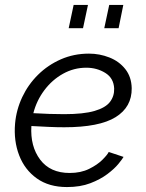

<svg xmlns="http://www.w3.org/2000/svg" viewBox="-20 -747 591 777"><path d="M251 10Q178 10 129 -25Q80 -60 57.5 -118.5Q35 -177 41 -247Q46 -303 70 -354Q94 -405 134 -444.5Q174 -484 226.5 -507Q279 -530 340 -530Q383 -530 422.5 -514.5Q462 -499 487 -467.5Q512 -436 513 -390Q514 -314 448 -273Q382 -232 240 -232Q209 -232 176.5 -233.5Q144 -235 107 -237Q102 -155 142.5 -101Q183 -47 262 -47Q307 -47 340.5 -63.5Q374 -80 394.5 -100.5Q415 -121 420 -132L480 -112Q475 -103 459 -83.5Q443 -64 414.5 -42.5Q386 -21 345.5 -5.5Q305 10 251 10ZM329 -473Q279 -473 235 -448.5Q191 -424 159.5 -382Q128 -340 115 -289Q149 -287 179.5 -286Q210 -285 240 -285Q318 -285 362.5 -298Q407 -311 425 -334.5Q443 -358 442 -389Q440 -431 406 -452Q372 -473 329 -473ZM258 -633 278 -727H336L316 -633ZM402 -633 422 -727H479L460 -633Z"/></svg>

Font: Raleway
Style: Italic
Weight: 400
Italic angle: -12°
Designer: Matt McInerney, Pablo Impallari, Rodrigo Fuenzalida
Foundry: Matt McInerney, Pablo Impallari, Rodrigo Fuenzalida
Version: Version 4.026